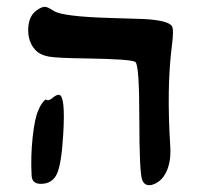

<svg xmlns="http://www.w3.org/2000/svg" viewBox="-20 -775 597 565"><path d="M112 -755Q102 -755 87 -744Q64 -727 63 -689.5Q62 -652 84 -628Q98 -613 123.5 -608.5Q149 -604 235 -603Q364 -601 378 -593Q390 -586 390 -427Q390 -271 398 -247Q405 -226 427 -231Q455 -239 469.5 -269.5Q484 -300 481 -345Q470 -518 486 -642Q492 -688 486 -698Q475 -715 404 -719Q383 -720 308 -722Q164 -726 138 -743Q120 -755 112 -755ZM154 -496Q147 -497 136 -488Q122 -476 116 -482Q115 -483 111 -479.5Q107 -476 102 -468.5Q97 -461 93 -451Q82 -427 76 -370.5Q70 -314 73 -259Q74 -234 100 -234Q134 -234 147.5 -263.5Q161 -293 166 -379Q173 -493 154 -496Z"/></svg>

Font: Daniel
Style: Regular
Weight: 400
Version: Version 1.1